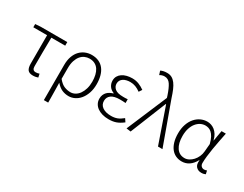

<svg xmlns="http://www.w3.org/2000/svg" viewBox="-99 -1438 2881 2268"><g transform="rotate(30 1341.0 -304.5)"><path d="M103 -533H464V-484H275Q273 -383 272.5 -286Q272 -189 272 -92Q272 -37 318 -37Q330 -37 343 -39.5Q356 -42 367 -46L377 1Q365 6 346.5 9.5Q328 13 308 13Q257 13 237 -14Q217 -41 217 -98V-484H29V-528Z M567 -281Q567 -347 585 -397Q603 -447 634 -480Q665 -513 706 -530Q747 -547 793 -547Q848 -547 889.5 -528Q931 -509 958.5 -473.5Q986 -438 1000 -387.5Q1014 -337 1014 -275Q1014 -207 995.5 -153.5Q977 -100 946.5 -63Q916 -26 876.5 -6.5Q837 13 795 13Q747 13 705 -5Q663 -23 622 -70Q623 -32 623.5 0.5Q624 33 624.5 64.5Q625 96 625.5 128.5Q626 161 626 199H567ZM790 -38Q824 -38 854 -55Q884 -72 906 -103Q928 -134 941 -177.5Q954 -221 954 -275Q954 -323 944.5 -363.5Q935 -404 915.5 -433.5Q896 -463 865 -479.5Q834 -496 791 -496Q758 -496 727.5 -482.5Q697 -469 674 -441.5Q651 -414 637 -371.5Q623 -329 623 -271V-123Q667 -70 708.5 -54Q750 -38 790 -38Z M1340 13Q1292 13 1252.5 1.5Q1213 -10 1185 -30.5Q1157 -51 1141.5 -80Q1126 -109 1126 -145Q1126 -174 1135.5 -197Q1145 -220 1161 -236.5Q1177 -253 1197.5 -263.5Q1218 -274 1240 -280V-285Q1198 -301 1176 -334Q1154 -367 1154 -407Q1154 -442 1169 -468Q1184 -494 1210 -511.5Q1236 -529 1271 -538Q1306 -547 1345 -547Q1394 -547 1435.5 -530.5Q1477 -514 1514 -487L1487 -446Q1453 -471 1419 -484Q1385 -497 1346 -497Q1319 -497 1294.5 -491Q1270 -485 1252 -473Q1234 -461 1223.5 -443Q1213 -425 1213 -401Q1213 -359 1246.5 -331Q1280 -303 1357 -303Q1371 -303 1385.5 -303Q1400 -303 1420 -305V-254Q1397 -256 1378.5 -256.5Q1360 -257 1341 -257Q1264 -257 1225 -228.5Q1186 -200 1186 -149Q1186 -96 1229 -66Q1272 -36 1347 -36Q1392 -36 1428 -49.5Q1464 -63 1505 -97L1533 -55Q1485 -18 1442 -2.5Q1399 13 1340 13Z M1580 0 1813 -550 1805 -576Q1776 -664 1745.5 -710.5Q1715 -757 1664 -757Q1644 -757 1628 -751.5Q1612 -746 1599 -738L1582 -790Q1598 -798 1619.5 -803Q1641 -808 1670 -808Q1707 -808 1734.5 -793Q1762 -778 1784.5 -748Q1807 -718 1825.5 -674.5Q1844 -631 1862 -574L2070 0H2009L1842 -481H1837L1640 8Z M2337 13Q2293 13 2256 -4Q2219 -21 2192.5 -54.5Q2166 -88 2151 -138Q2136 -188 2136 -254Q2136 -324 2155 -378.5Q2174 -433 2206.5 -470.5Q2239 -508 2281 -527.5Q2323 -547 2369 -547Q2395 -547 2421 -538.5Q2447 -530 2470.5 -511.5Q2494 -493 2512.5 -463.5Q2531 -434 2541 -391H2543L2568 -533H2627Q2616 -478 2604 -417.5Q2592 -357 2582.5 -298.5Q2573 -240 2567 -187.5Q2561 -135 2561 -95Q2561 -68 2576.5 -52.5Q2592 -37 2615 -37Q2624 -37 2634 -39.5Q2644 -42 2652 -45L2662 1Q2652 6 2638.5 9.5Q2625 13 2605 13Q2561 13 2534 -16Q2507 -45 2515 -104H2511Q2447 13 2337 13ZM2347 -38Q2377 -38 2405.5 -53Q2434 -68 2457.5 -93.5Q2481 -119 2496.5 -153.5Q2512 -188 2515 -226L2524 -331Q2511 -384 2493 -416.5Q2475 -449 2454.5 -466.5Q2434 -484 2413 -490Q2392 -496 2372 -496Q2338 -496 2306.5 -480Q2275 -464 2250.5 -433.5Q2226 -403 2211.5 -358Q2197 -313 2197 -254Q2197 -154 2236 -96Q2275 -38 2347 -38Z"/></g></svg>

Font: Kinto Sans Light
Style: Regular
Weight: 300
Designer: Authors: Ryoko NISHIZUKA  (kana & ideographs); Paul D. Hunt (Latin, Greek & Cyrillic); Wenlong ZHANG  (bopomofo); Sandol
Foundry: Adobe Systems Incorporated, ookami Inc.
Version: Version 0.001